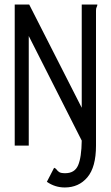

<svg xmlns="http://www.w3.org/2000/svg" viewBox="-20 -643 490 848"><path d="M341 -623H410Q410 -617 407 -612Q404 -607 404 -596V0Q404 95 366 140Q328 185 266 185Q223 185 187 160L219 98Q227 101 230.5 106.5Q234 112 241.5 117Q249 122 268 122Q310 122 325 87Q340 52 341 -22L107 -484V0H45V-623H109L341 -167Z"/></svg>

Font: Inconsolata SemiCondensed
Style: Regular
Weight: 400
Width: 4
Monospace: yes
Designer: Raph Levien, Cyreal, Brenton Simpson
Foundry: Raph Levien, Cyreal, Google
Version: Version 3.001; ttfautohint (v1.8.2.53-6de2)